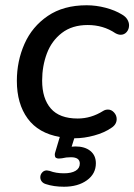

<svg xmlns="http://www.w3.org/2000/svg" viewBox="-20 -516 510 729"><path d="M262 9 252 41 266 40Q302 40 323 57Q344 74 344 104Q344 144 310 168.5Q276 193 223 193Q184 193 154 183Q144 180 138.5 173Q133 166 133 157Q133 147 140 139Q147 131 158 131Q164 132 169 133Q192 142 223 142Q251 142 267 132.5Q283 123 283 105Q283 81 249 81Q231 81 215 85Q209 86 203 86Q197 86 192 83Q188 79 188 72Q188 66 190 61L207 4Q126 -10 85 -66Q44 -122 44 -209Q44 -284 73 -349.5Q102 -415 161.5 -455.5Q221 -496 309 -496Q345 -496 381 -486.5Q417 -477 443 -461Q457 -453 463.5 -442Q470 -431 470 -420Q470 -405 461 -394.5Q452 -384 438 -384Q429 -384 418 -390Q372 -421 313 -421Q254 -421 215 -391Q176 -361 158 -313Q140 -265 140 -210Q140 -142 173 -104Q206 -66 275 -66Q326 -66 372 -95Q380 -100 390 -100Q403 -100 413 -89Q423 -78 423 -64Q423 -43 402 -30Q376 -12 337.5 -1.5Q299 9 263 9Z"/></svg>

Font: SN Pro
Style: Italic
Weight: 400
Italic angle: -9°
Designer: Tobias Whetton
Foundry: Supernotes
Version: Version 1.003